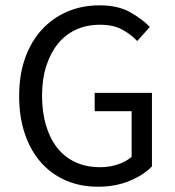

<svg xmlns="http://www.w3.org/2000/svg" viewBox="-20 -688 657 720"><path d="M51.8 -328.1Q51.8 -407.2 74.2 -470.2Q96.7 -533.2 137.2 -577.1Q177.7 -621.1 232.7 -644.5Q287.6 -668 353.5 -668Q421.9 -668 467.3 -642.6Q512.7 -617.2 542 -586.9L494.6 -534.2Q469.7 -560.1 437.3 -577.6Q404.8 -595.2 355 -595.2Q304.7 -595.2 264.6 -576.7Q224.6 -558.1 196.8 -523.4Q168.9 -488.8 153.3 -439.9Q137.7 -391.1 137.7 -330.1Q137.7 -268.1 152.3 -218.5Q167 -168.9 194.3 -134Q221.7 -99.1 262.2 -80.1Q302.7 -61 356 -61Q390.6 -61 422.1 -71.5Q453.6 -82 473.6 -100.1V-271H335V-339.8H549.8V-64Q517.6 -30.8 465.1 -9.3Q412.6 12.2 346.7 12.2Q281.7 12.2 227.8 -11Q173.8 -34.2 134.8 -77.6Q95.7 -121.1 73.7 -184.6Q51.8 -248 51.8 -328.1Z"/></svg>

Font: Pyidaungsu ZawDecode
Style: Regular
Weight: 400
Designer: Sun Tun
Foundry: Your Own Font Foundry
Version: Version 2.50